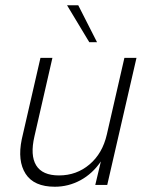

<svg xmlns="http://www.w3.org/2000/svg" viewBox="-20 -710 580 737"><path d="M322.8 -547.9 237.3 -689.9H280.3L352.5 -547.9ZM190.4 6.8Q110.4 6.8 78.4 -42.7Q46.4 -92.3 63.5 -175.3L135.3 -487.8H181.2L112.3 -187Q95.2 -113.8 118.9 -75.2Q142.6 -36.6 206.5 -36.6Q273.9 -36.6 323.7 -78.9Q373.5 -121.1 390.1 -193.8L457.5 -487.8H503.9L391.6 0H345.7L367.2 -90.3Q335.4 -43.5 289.1 -18.3Q242.7 6.8 190.4 6.8Z"/></svg>

Font: HK Grotesk Light Legacy Italic
Style: Regular
Weight: 300
Italic angle: -13°
Designer: Alfredo Marco Pradil
Foundry: Hanken Design Co.
Version: Version 2.022;PS 002.022;hotconv 1.0.88;makeotf.lib2.5.64775